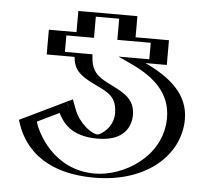

<svg xmlns="http://www.w3.org/2000/svg" viewBox="-46 -647 754 696"><g transform="rotate(5 330.5 -299.5)"><path d="M202.5 -261C213.5 -218 248.5 -158 320.5 -158C365.5 -158 401.5 -192 401.5 -240C401.5 -311 344.5 -314 283.5 -353C249.6 -374.9 240.1 -400.7 237.5 -431H136V-521H236.5V-598H401.5V-521H523V-431H454.4C541.4 -390.3 605.5 -331.8 605.5 -240C605.5 -99 471.5 -1 321.5 -1C98.5 -1 55.5 -185 55.5 -190ZM193.4 -239.9 73 -181.8C85.2 -143 139.7 -16 321.5 -16C466 -16 590.5 -109.9 590.5 -240C590.5 -323.4 533.2 -377.6 448 -417.4L387 -446H508V-506H386.5V-583H251.5V-506H151V-446H251.2L252.4 -432.3C254.8 -404.8 261.8 -384.8 291.6 -365.6C345.8 -331 416.5 -322.5 416.5 -240C416.5 -183.8 373.5 -143 320.5 -143C248.6 -143 209.8 -195.6 193.4 -239.9ZM193.4 -239.9C209.8 -195.6 248.6 -143 320.5 -143C373.5 -143 416.5 -183.8 416.5 -240C416.5 -322.5 345.8 -331 291.6 -365.6C261.8 -384.8 254.8 -404.8 252.4 -432.3L251.2 -446H151V-506H251.5V-583H386.5V-506H508V-446H387L448 -417.4C533.2 -377.6 590.5 -323.4 590.5 -240C590.5 -109.9 466 -16 321.5 -16C139.7 -16 85.2 -143 73 -181.8ZM201.7 -260.6 54.8 -189.7 58.7 -177.3C71.8 -135.8 130.8 -1 321.5 -1C471.5 -1 605.5 -99 605.5 -240C605.5 -331.8 541.4 -390.3 454.4 -431H523V-521H401.5V-598H236.5V-521H136V-431H237.5C240.1 -401 249.8 -374.7 283.5 -353C344.3 -314.1 401.5 -311.1 401.5 -240C401.5 -192 365.4 -158 320.5 -158C257.3 -158 222.8 -203.7 207.4 -245.1ZM176.2 -223.8C192.4 -192.2 222.3 -143 320.5 -143C416.1 -143 441.5 -195.4 441.5 -240C441.5 -314.7 371.1 -326.7 318 -360.6C289.6 -378.9 280 -402 277.5 -431.5L276.2 -446H176V-506H276.5V-583H361.5V-506H483V-446H371.1L423.2 -421.6C504.1 -383.7 565.5 -329.2 565.5 -240C565.5 -97.8 425.6 -16 321.5 -16C170.8 -16 106.7 -147.4 96.6 -185.4ZM470.3 -431H548V-521H426.5V-598H211.5V-521H111V-431H212.5C215 -403.2 222.5 -380.4 257.1 -358C319.2 -318.3 376.5 -319 376.5 -240C376.5 -186.9 330.6 -159.2 320.4 -158C297 -158.1 251.1 -193.3 233 -242L219.9 -277.2L31.4 -186.2C43.5 -147.5 86.1 -1 321.5 -1C511.9 -1 630.5 -111.1 630.5 -240C630.5 -330.6 563.7 -387.3 470.3 -431Z"/></g></svg>

Font: Hussar Outliner
Style: Regular
Weight: 700
Foundry: Cannot Into Space Fonts
Version: Version 0.92